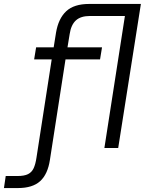

<svg xmlns="http://www.w3.org/2000/svg" viewBox="-133 -750 735 973"><path d="M-113 203 -104 142H-45Q-10 142 9 132.5Q28 123 37.5 102.5Q47 82 52 48L129 -449H40L50 -510H139L151 -585Q163 -656 202.5 -693Q242 -730 319 -730H581L466 0H396L500 -669H323Q276 -669 251.5 -646.5Q227 -624 220 -577L209 -510H384L374 -449H199L120 60Q109 133 70.5 168Q32 203 -42 203Z"/></svg>

Font: MuseoModerno Light
Style: Italic
Weight: 300
Italic angle: -9°
Designer: Pablo Cosgaya, Héctor Gatti, Marcela Romero, and the Authors of The MuseoModerno Project.
Foundry: Omnibus-Type Team
Version: Version 1.003